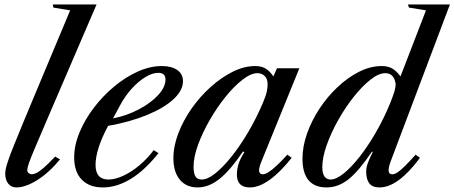

<svg xmlns="http://www.w3.org/2000/svg" viewBox="-20 -831 2040 862"><path d="M54 10.5Q30.5 10.5 17 -6.5Q3.5 -23.5 3.5 -52Q3.5 -62.5 6.8 -76.8Q10 -91 18.8 -116.2Q27.5 -141.5 44.8 -184.2Q62 -227 90 -294.5Q118 -362 159.5 -461L295 -784.5L219.5 -797L217 -811H413.5L194.5 -301.5Q157.5 -215 137.5 -168Q117.5 -121 110 -99.2Q102.5 -77.5 102.5 -66Q102.5 -58.5 109.2 -53.5Q116 -48.5 123 -48.5Q131 -48.5 143.2 -54.2Q155.5 -60 175.5 -77Q195.5 -94 227.5 -128L249.5 -115.5Q199.5 -55 146.8 -22.2Q94 10.5 54 10.5Z M442 10.5Q380.5 10.5 346.8 -24.8Q313 -60 313 -124Q313 -178.5 336.8 -236Q360.5 -293.5 401 -346.8Q441.5 -400 492.5 -442.5Q543.5 -485 598.8 -509.8Q654 -534.5 706.5 -534.5Q750.5 -534.5 776 -516.5Q801.5 -498.5 801.5 -466.5Q801.5 -425 758.8 -385.5Q716 -346 640.2 -314.8Q564.5 -283.5 465.5 -266Q437 -213.5 423 -169.2Q409 -125 409 -91Q409 -25 466.5 -25Q497 -25 533.2 -41.8Q569.5 -58.5 605.2 -88.2Q641 -118 670 -157L691.5 -143.5Q631 -67 567.8 -28.2Q504.5 10.5 442 10.5ZM487.5 -299.5Q549 -311.5 602.8 -339.8Q656.5 -368 689.8 -404Q723 -440 723 -474Q723 -504 690.5 -504Q664 -504 632.5 -484.8Q601 -465.5 571 -432.5Q541 -399.5 518.5 -357Z M867 10.5Q816.5 10.5 787.5 -24.2Q758.5 -59 758.5 -121Q758.5 -174.5 780.5 -232.2Q802.5 -290 840.2 -343.8Q878 -397.5 925.8 -440.5Q973.5 -483.5 1025 -509Q1076.5 -534.5 1125.5 -534.5Q1153 -534.5 1171.5 -523.8Q1190 -513 1207.5 -488L1223.5 -524.5H1324L1154.5 -108Q1141 -75 1143.5 -61.8Q1146 -48.5 1160 -48.5Q1170 -48.5 1185 -57.8Q1200 -67 1221.2 -86.5Q1242.5 -106 1270 -136.5L1289.5 -122.5Q1238 -57.5 1190.5 -23.5Q1143 10.5 1102 10.5Q1043.5 10.5 1043.5 -47Q1043.5 -69 1050.2 -92.5Q1057 -116 1077 -147.5L1071 -151Q1013.5 -66 965.5 -27.8Q917.5 10.5 867 10.5ZM886 -25Q911.5 -25 945.8 -52Q980 -79 1018.2 -126.5Q1056.5 -174 1093.2 -236Q1130 -298 1160 -368.5Q1174.5 -402.5 1178 -420.8Q1181.5 -439 1181.5 -453Q1181.5 -476.5 1168.5 -489.5Q1155.5 -502.5 1136 -502.5Q1106.5 -502.5 1068.8 -473.2Q1031 -444 992.5 -396.2Q954 -348.5 921.5 -292Q889 -235.5 869 -180.5Q849 -125.5 849 -82.5Q849 -52.5 857.5 -38.8Q866 -25 886 -25Z M1445.5 10.5Q1392.5 10.5 1365.2 -22Q1338 -54.5 1338 -118.5Q1338 -174 1358.8 -232.2Q1379.5 -290.5 1415.2 -344.5Q1451 -398.5 1496.8 -441.2Q1542.5 -484 1593 -509.2Q1643.5 -534.5 1693 -534.5Q1721.5 -534.5 1740.5 -523.8Q1759.5 -513 1778 -488L1892.5 -784.5L1816 -797L1811.5 -811H2000L1734.5 -108Q1723 -76.5 1724.8 -62.5Q1726.5 -48.5 1741.5 -48.5Q1752 -48.5 1765.8 -57.8Q1779.5 -67 1799 -86.5Q1818.5 -106 1846 -136.5L1865.5 -122.5Q1817.5 -57.5 1771.8 -23.5Q1726 10.5 1684 10.5Q1652 10.5 1638 -7.8Q1624 -26 1624 -61Q1624 -78.5 1631.5 -99.2Q1639 -120 1653 -147.5L1650.5 -151Q1591.5 -63.5 1545.2 -26.5Q1499 10.5 1445.5 10.5ZM1464 -25Q1489 -25 1523 -52.2Q1557 -79.5 1594.5 -127.2Q1632 -175 1667.8 -237Q1703.5 -299 1732 -368.5Q1745.5 -402.5 1750.8 -420.5Q1756 -438.5 1756.5 -453Q1749.5 -502.5 1710 -502.5Q1680 -502.5 1642.8 -473Q1605.5 -443.5 1567.5 -395.5Q1529.5 -347.5 1497.8 -290.8Q1466 -234 1446.5 -178.8Q1427 -123.5 1427 -80.5Q1427 -51.5 1437.2 -38.2Q1447.5 -25 1464 -25Z"/></svg>

Font: Libre Caslon Text
Style: Italic
Weight: 400
Italic angle: -22.583°
Designer: Pablo Impallari, Rodrigo Fuenzalida, Katja Schimmel
Foundry: Pablo Impallari, Rodrigo Fuenzalida
Version: Version 2.000